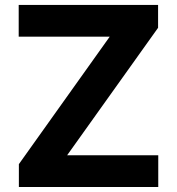

<svg xmlns="http://www.w3.org/2000/svg" viewBox="-20 -747 707 767"><path d="M55.4 0H612.2V-126.8H248.2L611.5 -636V-727.3H54.7V-600.5H418.3L55.4 -91.3Z"/></svg>

Font: Karasuma Gothic
Style: Bold
Weight: 700
Designer: Rasmus Andersson / Ryoko Nishizuka
Foundry: Genbu
Version: Version 1.00